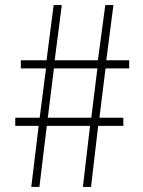

<svg xmlns="http://www.w3.org/2000/svg" viewBox="-20 -735 561 755"><path d="M132 -240H40V-272H136L161 -466H62V-498H163L191 -715H223L195 -498H365L394 -715H426L398 -498H488V-466H395L371 -272H465V-240H366L338 0H306L334 -240H164L135 0H103ZM339 -272 363 -466H192L168 -272Z"/></svg>

Font: Noto Sans CJK TC Thin
Style: Regular
Weight: 250
Designer: Ryoko NISHIZUKA ???? (kana & ideographs); Paul D. Hunt (Latin, Greek & Cyrillic); Wenlong ZHANG ??? (bopomofo); Sandoll 
Foundry: Adobe Systems Incorporated
Version: Version 1.004 January 19, 2016